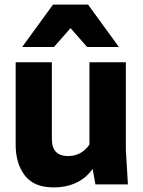

<svg xmlns="http://www.w3.org/2000/svg" viewBox="-20 -800 620 833"><path d="M48 -530H205V-197Q205 -123 275 -123Q334 -123 368 -173V-530H526V-150L535 0H394L382 -67Q324 13 212 13Q127 13 87.5 -39Q48 -91 48 -171ZM214 -596H76L210 -780H362L496 -596H358L286 -678Z"/></svg>

Font: Cooper Hewitt
Style: Bold
Weight: 711
Designer: Village Type and Design LLC
Foundry: Cooper Hewitt Smithsonian Design Museum
Version: 1.000